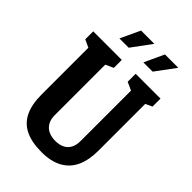

<svg xmlns="http://www.w3.org/2000/svg" viewBox="-273 -1047 1167 1167"><g transform="rotate(45 310.0 -464.0)"><path d="M70.4 -237.4V-673.3L103.2 -623.4L20.9 -661.5V-730H266.5V-661.5L183 -623.4L215.8 -674.6V-203.2Q215.8 -168.1 230 -144Q244.2 -119.8 269.6 -107.8Q295 -95.7 328.8 -95.8Q362.6 -95.8 387 -107.9Q411.5 -119.9 424.8 -144Q438 -168.1 438 -203.2V-674.6L469.1 -623.4L385.6 -661.5V-730H599.1V-661.5L516.8 -623.4L556.2 -679.2V-237.4Q556.2 -158.2 530.4 -102.5Q504.5 -46.9 451.4 -17.7Q398.3 11.5 317.9 11.5Q233.3 11.5 178.7 -14.8Q124.1 -41.1 97.2 -96.1Q70.4 -151.1 70.4 -237.4ZM428.7 -939H543.2L449.4 -812.1H369.8ZM223.2 -939H337.2L243.9 -812.1H163.8Z"/></g></svg>

Font: Monaspace Xenon Var ExtraLight
Style: Regular
Weight: 200
Designer: Riley Cran and the Lettermatic Team
Version: Version 1.200 (Monaspace Xenon Var)